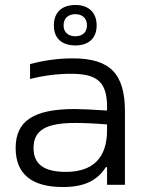

<svg xmlns="http://www.w3.org/2000/svg" viewBox="-20 -744 572 773"><path d="M273 -509C214 -509 157 -501 101 -486V-426C156 -440 214 -447 265 -447C369 -447 411 -416 411 -314V-299C349 -303 305 -305 281 -305C112 -305 43 -255 43 -148C43 -44 107 9 233 9C318 9 371 -16 406 -71H411V0H483V-296C483 -449 421 -509 273 -509ZM115 -148C115 -220 165 -249 284 -249C315 -249 365 -247 411 -243V-220C411 -108 354 -52 245 -52C153 -52 115 -86 115 -148ZM197 -640C197 -591 228 -561 284 -561C337 -561 369 -591 369 -640V-643C369 -693 337 -724 284 -724C228 -724 197 -693 197 -643ZM236 -641V-643C236 -669 254 -687 283 -687C313 -687 330 -669 330 -643V-641C330 -615 313 -598 283 -598C254 -598 236 -615 236 -641Z"/></svg>

Font: LT Wave Alt Light
Style: Regular
Weight: 300
Designer: Daniel Lyons
Version: Version 2.5 (Glyphs App)